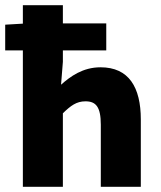

<svg xmlns="http://www.w3.org/2000/svg" viewBox="-25 -719 619 739"><path d="M63 0H217V-283C247 -312 269 -329 304 -329C344 -329 363 -308 363 -239V0H517V-259C517 -383 471 -460 362 -460C294 -460 246 -425 210 -393L217 -481V-525H384V-629H217V-699H63V-628L-5 -624V-525H63Z"/></svg>

Font: DAIFUKU Sans
Style: Bold
Weight: 700
Designer: Original font ‘Source Han Sans JP’ : Paul D. Hunt
Foundry: Daifuku
Version: Version 1.000